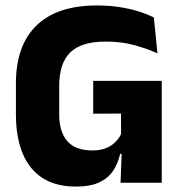

<svg xmlns="http://www.w3.org/2000/svg" viewBox="-20 -673 668 707"><path d="M258.9 14Q185.9 14 136.8 -17.4Q87.7 -48.9 63.1 -108.6Q38.6 -168.4 38.6 -252.3V-365.1Q38.6 -506.2 114.7 -579.5Q190.8 -652.9 337.3 -652.9Q382.3 -652.9 420.9 -646.8Q459.5 -640.6 491.2 -630.7Q522.8 -620.7 546.6 -608.6L559.8 -476.6Q522 -493.6 475.2 -506.7Q428.4 -519.9 368.2 -519.9Q280.1 -519.9 239 -480.3Q198 -440.7 198 -356.2V-251.1Q198 -188 227.7 -153.5Q257.3 -119 320.6 -119Q348.7 -119 369.3 -127.1Q390 -135.3 403.8 -149Q417.7 -162.6 425.7 -178.9V-300.8L445.9 -255L323.2 -254.3V-375.2H575.6V-106.3L422.4 -106.4Q414.8 -72.1 397.1 -44.9Q379.4 -17.7 346.3 -1.8Q313.2 14 258.9 14ZM423.9 0 428.8 -131.3H575.6V0Z"/></svg>

Font: Anek Malayalam Medium
Style: Regular
Weight: 500
Designer: Maithili Shingre (Malayalam) & Yesha Goshar (Latin)
Foundry: Ek Type
Version: Version 1.003